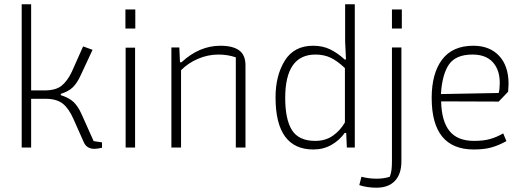

<svg xmlns="http://www.w3.org/2000/svg" viewBox="-20 -687 2437 894"><path d="M370 -25 322 -133Q300 -183 271.5 -205Q243 -227 192 -227H125V0H81V-667H125V-266H187Q240 -266 267 -288Q294 -310 314 -352L367 -471L411 -455L355 -335Q339 -300 319 -280.5Q299 -261 263 -250V-244Q301 -232 322 -212.5Q343 -193 360 -155L416 -30L455 -24V1Q433 6 419 6Q384 6 370 -25Z M564 -643H610V-554H564ZM565 -465H609V0H565Z M778 -466H815L818 -397H825Q908 -474 1006 -474Q1064 -474 1093.5 -452.5Q1123 -431 1123 -383V0H1078V-420Q1040 -433 997 -433Q948 -433 901.5 -413Q855 -393 823 -360V0H778Z M1263 -234Q1263 -335 1306 -404.5Q1349 -474 1438 -474Q1482 -474 1516.5 -457.5Q1551 -441 1585 -410H1591L1587 -494V-667H1632V0H1595L1592 -68H1585Q1561 -34 1523.5 -12.5Q1486 9 1439 9Q1263 9 1263 -234ZM1586 -117V-370Q1550 -404 1519 -418.5Q1488 -433 1449 -433Q1308 -433 1308 -231Q1308 -131 1339.5 -81Q1371 -31 1448 -31Q1496 -31 1530.5 -55.5Q1565 -80 1586 -117Z M1805 -643H1851V-554H1805ZM1653 175 1663 136Q1696 145 1734 145Q1768 145 1795 136Q1801 120 1803 103.5Q1805 87 1805 61V-466H1849V65Q1849 123 1819 155Q1789 187 1733 187Q1690 187 1653 175Z M1990 -231Q1990 -345 2038.5 -409.5Q2087 -474 2184 -474Q2260 -474 2304 -427Q2348 -380 2348 -296Q2348 -286 2346 -260L2302 -214L2034 -215Q2036 -123 2073 -77Q2110 -31 2187 -31Q2231 -31 2261.5 -39.5Q2292 -48 2323 -66L2338 -30Q2304 -11 2270 -1Q2236 9 2186 9Q1990 9 1990 -231ZM2302 -254Q2307 -272 2307 -301Q2307 -362 2274.5 -397.5Q2242 -433 2180 -433Q2103 -433 2071 -387.5Q2039 -342 2033 -249Z"/></svg>

Font: Athiti Light
Style: Regular
Weight: 300
Designer: CadsonDemak Team
Foundry: CadsonDemak
Version: Version 1.033